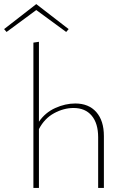

<svg xmlns="http://www.w3.org/2000/svg" viewBox="-71 -917 618 937"><path d="M106 -868 -39 -761 -51 -775 106 -897 264 -775 252 -761ZM436 -253V0H408V-247Q408 -315 376.5 -352.5Q345 -390 288 -390Q240 -390 193 -364.5Q146 -339 119 -287V0H92V-709L119 -713V-323Q150 -368 199 -390Q248 -412 296 -412Q362 -412 399 -370Q436 -328 436 -253Z"/></svg>

Font: Ysabeau Infant Extralight
Style: Regular
Weight: 200
Designer: Christian Thalmann (Catharsis Fonts)
Version: Version 0.003